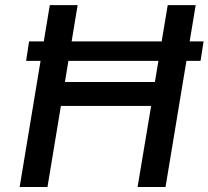

<svg xmlns="http://www.w3.org/2000/svg" viewBox="-20 -748 834 768"><path d="M794.4 -582.5 782.2 -504.4H84.5L96.2 -582.5ZM58.6 0 179.2 -727.5H290.5L239.7 -419.9H599.6L650.9 -727.5H762.7L642.1 0H530.3L584.5 -324.2H223.6L169.9 0Z"/></svg>

Font: Inter Medium
Style: Italic
Weight: 500
Italic angle: -9.3988°
Designer: Rasmus Andersson
Foundry: rsms
Version: Version 4.001;git-66647c0bb